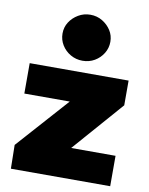

<svg xmlns="http://www.w3.org/2000/svg" viewBox="-89 -868 723 933"><g transform="rotate(10 272.5 -402.0)"><path d="M30 0 28 -117 255 -371H31V-521H519V-399L301 -150H520V0ZM281 -577Q249 -577 222 -592.5Q195 -608 179 -634Q163 -660 163 -691Q163 -722 179 -747Q195 -772 222 -788Q249 -804 281 -804Q314 -804 340.5 -788Q367 -772 383 -747Q399 -722 399 -691Q399 -660 383 -634Q367 -608 340.5 -592.5Q314 -577 281 -577Z"/></g></svg>

Font: REM ExtraBold
Style: Regular
Weight: 800
Designer: Octavio Pardo
Foundry: Ashler Design
Version: Version 1.005;gftools[0.9.28]